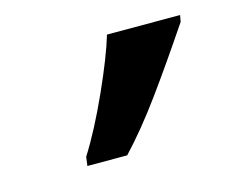

<svg xmlns="http://www.w3.org/2000/svg" viewBox="-45 -771 369 312"><g transform="rotate(-15 139.0 -615.0)"><path d="M71 -531Q95 -569 120 -624.5Q145 -680 155 -714H278L276 -703Q235 -642 201.5 -596Q168 -550 136 -516H69Z"/></g></svg>

Font: Noto Serif Narrow
Style: Bold Italic
Weight: 700
Width: 4
Italic angle: -12°
Designer: Monotype Design Team
Foundry: Monotype Imaging Inc.
Version: Version 1.001